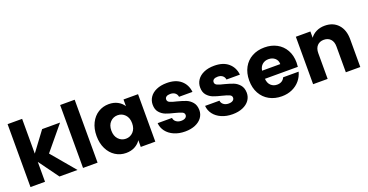

<svg xmlns="http://www.w3.org/2000/svg" viewBox="-33 -1427 4064 2122"><g transform="rotate(-20 1999.0 -366.0)"><path d="M403 0 233 -234V0H62V-740H233V-331L402 -558H613L381 -278L615 0Z M851 -740V0H680V-740Z M941 -280Q941 -366 973.5 -431Q1006 -496 1062 -531Q1118 -566 1187 -566Q1246 -566 1290.5 -542Q1335 -518 1359 -479V-558H1530V0H1359V-79Q1334 -40 1289.5 -16Q1245 8 1186 8Q1118 8 1062 -27.5Q1006 -63 973.5 -128.5Q941 -194 941 -280ZM1359 -279Q1359 -343 1323.5 -380Q1288 -417 1237 -417Q1186 -417 1150.5 -380.5Q1115 -344 1115 -280Q1115 -216 1150.5 -178.5Q1186 -141 1237 -141Q1288 -141 1323.5 -178Q1359 -215 1359 -279Z M1881 8Q1808 8 1751 -17Q1694 -42 1661 -85.5Q1628 -129 1624 -183H1793Q1796 -154 1820 -136Q1844 -118 1879 -118Q1911 -118 1928.5 -130.5Q1946 -143 1946 -163Q1946 -187 1921 -198.5Q1896 -210 1840 -224Q1780 -238 1740 -253.5Q1700 -269 1671 -302.5Q1642 -336 1642 -393Q1642 -441 1668.5 -480.5Q1695 -520 1746.5 -543Q1798 -566 1869 -566Q1974 -566 2034.5 -514Q2095 -462 2104 -376H1946Q1942 -405 1920.5 -422Q1899 -439 1864 -439Q1834 -439 1818 -427.5Q1802 -416 1802 -396Q1802 -372 1827.5 -360Q1853 -348 1907 -336Q1969 -320 2008 -304.5Q2047 -289 2076.5 -254.5Q2106 -220 2107 -162Q2107 -113 2079.5 -74.5Q2052 -36 2000.5 -14Q1949 8 1881 8Z M2439 8Q2366 8 2309 -17Q2252 -42 2219 -85.5Q2186 -129 2182 -183H2351Q2354 -154 2378 -136Q2402 -118 2437 -118Q2469 -118 2486.5 -130.5Q2504 -143 2504 -163Q2504 -187 2479 -198.5Q2454 -210 2398 -224Q2338 -238 2298 -253.5Q2258 -269 2229 -302.5Q2200 -336 2200 -393Q2200 -441 2226.5 -480.5Q2253 -520 2304.5 -543Q2356 -566 2427 -566Q2532 -566 2592.5 -514Q2653 -462 2662 -376H2504Q2500 -405 2478.5 -422Q2457 -439 2422 -439Q2392 -439 2376 -427.5Q2360 -416 2360 -396Q2360 -372 2385.5 -360Q2411 -348 2465 -336Q2527 -320 2566 -304.5Q2605 -289 2634.5 -254.5Q2664 -220 2665 -162Q2665 -113 2637.5 -74.5Q2610 -36 2558.5 -14Q2507 8 2439 8Z M3296 -288Q3296 -264 3293 -238H2906Q2910 -186 2939.5 -158.5Q2969 -131 3012 -131Q3076 -131 3101 -185H3283Q3269 -130 3232.5 -86Q3196 -42 3141 -17Q3086 8 3018 8Q2936 8 2872 -27Q2808 -62 2772 -127Q2736 -192 2736 -279Q2736 -366 2771.5 -431Q2807 -496 2871 -531Q2935 -566 3018 -566Q3099 -566 3162 -532Q3225 -498 3260.5 -435Q3296 -372 3296 -288ZM3121 -333Q3121 -377 3091 -403Q3061 -429 3016 -429Q2973 -429 2943.5 -404Q2914 -379 2907 -333Z M3726 -564Q3824 -564 3882.5 -500.5Q3941 -437 3941 -326V0H3771V-303Q3771 -359 3742 -390Q3713 -421 3664 -421Q3615 -421 3586 -390Q3557 -359 3557 -303V0H3386V-558H3557V-484Q3583 -521 3627 -542.5Q3671 -564 3726 -564Z"/></g></svg>

Font: MSTAGE
Style: Bold
Weight: 700
Designer: Ninad Kale (Devanagari), Jonny Pinhorn (Latin)
Foundry: Indian Type Foundry
Version: 4.004